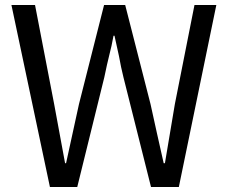

<svg xmlns="http://www.w3.org/2000/svg" viewBox="-20 -753 918 773"><path d="M26 -733H121L198 -334L242 -96H246L298 -334L399 -733H484L586 -334L612 -216L639 -96H644L684 -334L763 -733H851L700 0H588L477 -442Q467 -482 459 -527L441 -609H437Q430 -569 419 -527Q412 -500 400 -442L291 0H181Z"/></svg>

Font: Merged Yaku Han JP
Style: Regular
Weight: 400
Designer: Ryoko NISHIZUKA 西塚涼子 (kana, bopomofo & ideographs); Paul D. Hunt (Latin, Greek & Cyrillic); Sandoll Communications 산돌커뮤니
Foundry: Adobe
Version: Version 2.004